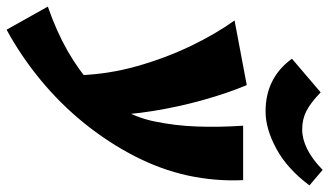

<svg xmlns="http://www.w3.org/2000/svg" viewBox="-268 -481 998 582"><g transform="rotate(90 231.0 -190.0)"><path d="M30 289 -40 164Q35 138 94.5 104Q154 70 197.5 29.5Q241 -11 269 -58Q297 -105 308 -159Q321 -221 323.5 -288Q326 -355 321 -428H486Q488 -386 484.5 -344Q481 -302 472 -260Q454 -178 413 -98.5Q372 -19 314 53Q256 125 183.5 185Q111 245 30 289ZM168 69Q165 -20 140.5 -106.5Q116 -193 79.5 -269Q43 -345 2 -402L198 -439Q223 -379 243.5 -305.5Q264 -232 276.5 -154.5Q289 -77 290 -3ZM278 -496Q226 -496 186 -516.5Q146 -537 118 -576L220 -663Q251 -633 276 -620Q301 -607 333 -607Q361 -607 391.5 -622Q422 -637 455 -669L502 -629Q451 -561 390.5 -528.5Q330 -496 278 -496Z"/></g></svg>

Font: Ysabeau Infant Black
Style: Italic
Weight: 900
Italic angle: -12°
Designer: Christian Thalmann (Catharsis Fonts)
Version: Version 2.001;gftools[0.9.30]; featfreeze: ss01,ss02,lnum